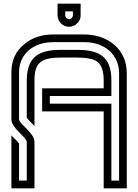

<svg xmlns="http://www.w3.org/2000/svg" viewBox="-20 -1020 748 1040"><path d="M125 -250V-41.7H83.3V-242.7C83.3 -242.7 83.3 -243.8 82.3 -243.8C79.2 -247.9 71.9 -256.2 60.4 -267.7L41.7 -286.5V0H166.7V-250C166.7 -302.5 83.3 -346.2 83.3 -375V-628.1C83.3 -728.5 161.5 -791.7 267.7 -791.7H437.5C543.7 -791.7 622.9 -727.7 625 -626V-41.7H583.3V-458.3H250V-500H583.3V-585.4C583.3 -717.1 512.8 -750 395.8 -750H312.5C198.8 -750 127.2 -719.9 125 -587.5V-382.3C147.9 -353.7 159.4 -347.2 166.7 -337.5V-585.4C166.7 -682 203.8 -708.3 312.5 -708.3H395.8C449 -708.3 485.4 -701 506.3 -686.5C530.2 -668.8 541.7 -634.4 541.7 -583.3V-541.7H208.3V-416.7H541.7V0H666.7V-624C666.7 -749.6 570 -831.1 439.6 -833.3H267.7C207.3 -833.3 155.2 -816.7 113.5 -782.3C65.6 -744.8 41.7 -692.7 41.7 -628.1V-375C41.7 -323.6 125 -278.1 125 -250ZM354.2 -875C370.8 -875 386.5 -881.3 397.9 -893.8C410.4 -904.2 416.7 -918.8 416.7 -937.5V-1000H291.7V-937.5C291.7 -901.9 321.1 -875 354.2 -875ZM354.2 -916.7C343.8 -916.7 333.3 -925 333.3 -937.5V-958.3H375V-937.5C375 -927.1 366.6 -916.7 354.2 -916.7Z"/></svg>

Font: Sportrop
Style: Regular
Weight: 500
Version: Version 0.9